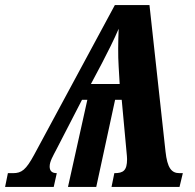

<svg xmlns="http://www.w3.org/2000/svg" viewBox="-52 -734 765 754"><path d="M-32 0H159L171 -54C150 -54 143 -65 143 -80C143 -100 156 -121 171 -150L270 -342H291L215 0H326L400 -342H426L445 -136C446 -126 447 -116 447 -109C447 -64 432 -54 397 -54L386 0H653L666 -54H653C621 -54 605 -75 598 -139L535 -714H399L82 -126C50 -67 33 -54 -1 -54H-21ZM305 -404 348 -485C369 -525 397 -581 414 -621C412 -571 411 -517 414 -472L418 -404Z"/></svg>

Font: Noto Serif Condensed Extra
Style: Italic
Weight: 800
Width: 3
Italic angle: -12°
Designer: Monotype Design Team
Foundry: Monotype Imaging Inc.
Version: Version 1.901